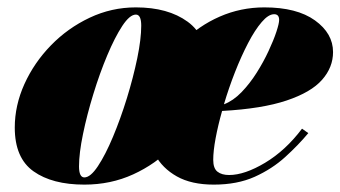

<svg xmlns="http://www.w3.org/2000/svg" viewBox="-20 -490 922 520"><path d="M208.5 10Q121.5 10 70.8 -26Q20 -62 20 -144.5Q20 -204.5 46.2 -262.5Q72.5 -320.5 118 -367.2Q163.5 -414 222.8 -442Q282 -470 348 -470Q435 -470 488.2 -431.2Q541.5 -392.5 541.5 -310Q541.5 -252 516.5 -195.2Q491.5 -138.5 446.5 -92Q401.5 -45.5 340.8 -17.8Q280 10 208.5 10ZM208.5 -9.5Q225 -9.5 245.2 -40Q265.5 -70.5 286 -119.5Q306.5 -168.5 323.8 -224.5Q341 -280.5 351.8 -332.5Q362.5 -384.5 362.5 -420.5Q362.5 -450.5 348 -450.5Q331.5 -450.5 311.2 -419.8Q291 -389 270.5 -340.2Q250 -291.5 232.8 -235.2Q215.5 -179 204.8 -127Q194 -75 194 -39.5Q194 -9.5 208.5 -9.5ZM557.5 -57Q557.5 -34 569 -25Q580.5 -16 600.5 -16Q642.5 -16 698 -49.2Q753.5 -82.5 798 -141.5L815 -129.5Q788 -97 752.5 -64.8Q717 -32.5 669.8 -11.2Q622.5 10 559 10Q498.5 10 459 -12.2Q419.5 -34.5 400 -71Q380.5 -107.5 380.5 -150Q380.5 -215.5 405.5 -273.5Q430.5 -331.5 474.2 -375.8Q518 -420 575 -445Q632 -470 696 -470Q784 -470 833 -434.8Q882 -399.5 882 -349Q882 -307.5 852.2 -273.8Q822.5 -240 756.2 -217.8Q690 -195.5 581.5 -189.5Q570.5 -150.5 564 -115.8Q557.5 -81 557.5 -57ZM722.5 -451.5Q707 -451.5 688.8 -430.2Q670.5 -409 652 -373.5Q633.5 -338 616.5 -294.8Q599.5 -251.5 586.5 -207.5Q611.5 -217 634 -240.2Q656.5 -263.5 675 -292.8Q693.5 -322 707.2 -351.5Q721 -381 728.5 -403.8Q736 -426.5 736 -436Q736 -451.5 722.5 -451.5Z"/></svg>

Font: Bodoni* 11pt Fatface
Style: Italic
Weight: 900
Italic angle: -13°
Version: Version 2.3